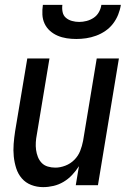

<svg xmlns="http://www.w3.org/2000/svg" viewBox="-20 -760 540 788"><path d="M157 8Q131 8 108 -1Q85 -10 69.5 -28Q54 -46 46.5 -69.5Q39 -93 36.5 -118Q34 -143 36 -169Q38 -195 42 -221L92 -520H183L131 -207Q128 -192 127 -176Q126 -160 128 -145Q130 -130 135.5 -116Q141 -102 151 -91.5Q161 -81 176 -76.5Q191 -72 207 -72Q227 -72 248 -80Q269 -88 285 -104Q301 -120 309 -140.5Q317 -161 321 -182L377 -520H468L382 0H291L304 -78Q292 -59 276 -42Q260 -25 240.5 -13.5Q221 -2 199.5 3Q178 8 157 8ZM293 -600Q273 -600 253.5 -603Q234 -606 216.5 -613.5Q199 -621 185 -633.5Q171 -646 163 -663Q155 -680 154 -700Q153 -720 156 -740H236Q234 -725 237 -710.5Q240 -696 250.5 -687Q261 -678 275.5 -674Q290 -670 305 -670Q320 -670 335.5 -674Q351 -678 364.5 -687Q378 -696 386 -710.5Q394 -725 396 -740H476Q473 -720 465 -700Q457 -680 444 -663Q431 -646 413 -633.5Q395 -621 374.5 -613.5Q354 -606 333.5 -603Q313 -600 293 -600Z"/></svg>

Font: Iosevka SS18 Medium
Style: Italic
Weight: 500
Italic angle: -9°
Monospace: yes
Designer: Belleve Invis
Foundry: Belleve Invis
Version: Version 25.1.1; ttfautohint (v1.8.4)